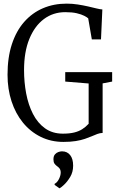

<svg xmlns="http://www.w3.org/2000/svg" viewBox="-20 -771 649 1058"><path d="M329.5 11Q261 11 204.2 -17Q147.5 -45 106.5 -95.2Q65.5 -145.5 43.5 -213Q21.5 -280.5 21.5 -359Q21.5 -454.5 45.5 -527.5Q69.5 -600.5 113.2 -650.2Q157 -700 216.5 -725.5Q276 -751 347.5 -751Q379 -751 409.2 -746.2Q439.5 -741.5 465.5 -735.5Q491.5 -729.5 511.8 -724.5Q532 -719.5 544 -719L536.5 -554H486L466 -670Q459.5 -676 444 -684Q428.5 -692 403 -698Q377.5 -704 339.5 -704Q273 -704 222 -666Q171 -628 141.8 -556.8Q112.5 -485.5 112.5 -384.5Q112.5 -318.5 124.2 -256Q136 -193.5 161.5 -143.5Q187 -93.5 228 -64Q269 -34.5 326.5 -34.5Q363 -34.5 388.5 -40.8Q414 -47 433.2 -59.2Q452.5 -71.5 468.5 -89V-311L339.5 -321.5V-373.5H598V-321.5L545.5 -311.5V-38.5Q530.5 -38 516.5 -32.8Q502.5 -27.5 485.8 -20.2Q469 -13 447.8 -5.8Q426.5 1.5 397.8 6.2Q369 11 329.5 11ZM383 142Q383 177 366.8 204Q350.5 231 332.5 247.5Q314.5 264 308.5 266.5H307.5L281 248V242Q296 234 305.2 214.8Q314.5 195.5 314.5 180Q314.5 165.5 308 157.2Q301.5 149 293.5 144Q286 138.5 280.2 130.5Q274.5 122.5 274.5 107Q274.5 89 283 79.5Q291.5 70 302.2 66.5Q313 63 320.5 63H322.5Q350 63 366.5 83.5Q383 104 383 142Z"/></svg>

Font: Merriweather 24pt SemiCondensed Light
Style: Regular
Weight: 300
Width: 4
Designer: Eben Sorkin
Foundry: Eben Sorkin
Version: Version 2.100